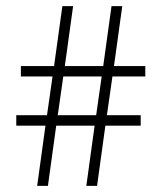

<svg xmlns="http://www.w3.org/2000/svg" viewBox="-20 -605 526 625"><path d="M438 -230V-196H323L296 0H261L288 -196H163L136 0H101L128 -196H33V-230H133L151 -356H48V-390H156L183 -585H218L191 -390H316L343 -585H378L351 -390H453V-356H346L328 -230ZM168 -230H293L311 -356H186Z"/></svg>

Font: Judson
Style: Regular
Weight: 400
Version: Version 20110429